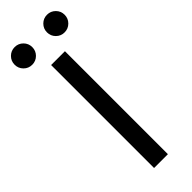

<svg xmlns="http://www.w3.org/2000/svg" viewBox="-304 -904 923 923"><g transform="rotate(-45 157.0 -442.5)"><path d="M110 0V-700H204V0ZM47 -765Q22 -765 4.5 -782.5Q-13 -800 -13 -825Q-13 -850 4.5 -867.5Q22 -885 47 -885Q72 -885 89.5 -867.5Q107 -850 107 -825Q107 -800 89.5 -782.5Q72 -765 47 -765ZM267 -765Q242 -765 224.5 -782.5Q207 -800 207 -825Q207 -850 224.5 -867.5Q242 -885 267 -885Q292 -885 309.5 -867.5Q327 -850 327 -825Q327 -800 309.5 -782.5Q292 -765 267 -765Z"/></g></svg>

Font: Golos Text
Style: Regular
Weight: 400
Designer: A.Korolkova, Vitaly Kuzmin
Foundry: ParaType Ltd
Version: Version 2.004